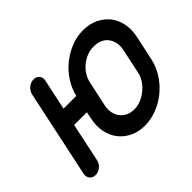

<svg xmlns="http://www.w3.org/2000/svg" viewBox="-119 -749 948 948"><g transform="rotate(-45 354.5 -275.5)"><path d="M137 -504Q142 -524 158.5 -537.5Q175 -551 194 -551Q214 -551 225 -537.5Q236 -524 231 -504L197 -344H286Q296 -386 319 -422Q344 -461 378.5 -489Q413 -517 454.5 -533.5Q496 -550 539 -550Q582 -550 617 -533.5Q652 -517 674.5 -489Q697 -461 705 -422.5Q713 -384 704 -340L676 -210Q667 -167 642.5 -128.5Q618 -90 583.5 -61.5Q549 -33 507 -16.5Q465 0 422 0Q379 0 344.5 -16.5Q310 -33 287.5 -61.5Q265 -90 257 -128.5Q249 -167 258 -210L266 -250H177L134 -47Q130 -27 113.5 -13.5Q97 0 77 0Q58 0 47 -13.5Q36 -27 40 -47ZM352 -210Q347 -186 351.5 -165Q356 -144 368 -128Q380 -112 399 -103Q418 -94 442 -94Q465 -94 487.5 -103Q510 -112 530 -128Q550 -144 564 -165Q578 -186 583 -210L611 -341Q616 -366 611 -387.5Q606 -409 594 -424.5Q582 -440 562.5 -448Q543 -456 519 -456Q496 -456 474 -448Q452 -440 432.5 -424.5Q413 -409 399 -387.5Q385 -366 380 -340Z"/></g></svg>

Font: VDS
Style: Italic
Weight: 400
Designer: artmaker
Foundry: artmaker
Version: Version 1.000 2009 initial release